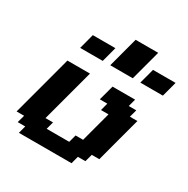

<svg xmlns="http://www.w3.org/2000/svg" viewBox="-216 -1191 1353 1382"><g transform="rotate(30 461.0 -500.0)"><path d="M125 0H562.5L579.1 -62.5H641.6L658.7 -125H721.2Q737.8 -187.5 771 -312.5Q804.2 -437.5 821.3 -500H758.8L775.9 -562.5H713.4L730 -625H542.5Q537.1 -604 525.6 -562.3Q514.2 -520.5 508.8 -500H571.3L554.7 -437.5H617.2Q606 -396 583.7 -312.5Q561.5 -229 550.3 -187.5H487.8L471.2 -125H283.7L300.3 -187.5H237.8L355 -625H167.5Q145.5 -542 100.8 -375Q56.2 -208 33.7 -125H96.2L79.1 -62.5H141.6ZM701.2 -750H888.7Q894.5 -770.5 905.5 -812.5Q916.5 -854.5 921.9 -875H734.4Q729 -854 718 -812.5Q707 -771 701.2 -750ZM451.2 -750H638.7Q649.9 -791.5 672.1 -874.8Q694.3 -958 705.6 -1000H518.1Q506.8 -958 484.6 -875Q462.4 -792 451.2 -750ZM201.2 -750H388.7Q394.5 -771 405.5 -812.5Q416.5 -854 421.9 -875H234.4Q229 -854 217.8 -812.5Q206.5 -771 201.2 -750Z"/></g></svg>

Font: Faithful 32x
Style: SemiboldOblique
Weight: 400
Foundry: Faithful Resource Pack
Version: Version 1.0; January 27, 2023